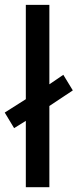

<svg xmlns="http://www.w3.org/2000/svg" viewBox="-28 -780 324 800"><path d="M79.6 0V-276.4L30.8 -246.1L-8.3 -311L79.6 -366.7V-759.8H177.7V-428.7L235.8 -468.3L275.4 -403.3L177.7 -338.4V0Z"/></svg>

Font: Open Sans Medium
Style: Regular
Weight: 500
Designer: Monotype Design Team
Foundry: Monotype Imaging Inc.
Version: Version 3.000